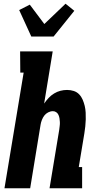

<svg xmlns="http://www.w3.org/2000/svg" viewBox="-20 -1011 540 1031"><path d="M148 -815 83 -957 140 -986 218 -882 332 -991 379 -953 268 -815ZM4 0 107 -621H89L88 -735H263L217 -455Q228 -471 241 -485Q254 -499 270.5 -509Q287 -519 304.5 -523.5Q322 -528 340 -528Q359 -528 376 -522.5Q393 -517 405 -504.5Q417 -492 424 -475.5Q431 -459 435 -442Q439 -425 440 -406.5Q441 -388 440.5 -369.5Q440 -351 438 -332.5Q436 -314 433 -295L403 -114H421V0H246L298 -314Q299 -324 300.5 -334.5Q302 -345 301.5 -355.5Q301 -366 299.5 -375.5Q298 -385 294 -394Q290 -403 282 -408.5Q274 -414 264 -414Q251 -414 238.5 -407.5Q226 -401 218 -390.5Q210 -380 205 -367Q200 -354 198 -342L142 0Z"/></svg>

Font: Iosevka Curly Slab Heavy
Style: Italic
Weight: 900
Italic angle: -9°
Monospace: yes
Designer: Belleve Invis
Foundry: Belleve Invis
Version: Version 22.1.2; ttfautohint (v1.8.4)